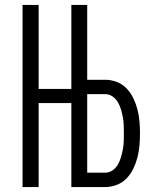

<svg xmlns="http://www.w3.org/2000/svg" viewBox="-20 -755 640 775"><path d="M71 0V-735H136V-396H268V-735H332V-433H405Q429 -433 452 -424Q475 -415 491.5 -397.5Q508 -380 518.5 -358Q529 -336 535 -312.5Q541 -289 543 -265Q545 -241 545 -217Q545 -192 543 -168Q541 -144 535 -120.5Q529 -97 518.5 -75Q508 -53 491.5 -35.5Q475 -18 452 -9Q429 0 405 0H268V-339H136V0ZM405 -58Q421 -58 434.5 -67.5Q448 -77 456 -91Q464 -105 468.5 -121Q473 -137 476 -152.5Q479 -168 479.5 -184.5Q480 -201 480 -217Q480 -233 479.5 -249Q479 -265 476 -281Q473 -297 468.5 -312.5Q464 -328 456 -342Q448 -356 434.5 -365.5Q421 -375 405 -375H332V-58Z"/></svg>

Font: Iosevka SS04 Light Extended
Style: Regular
Weight: 300
Width: 7
Monospace: yes
Designer: Belleve Invis
Foundry: Belleve Invis
Version: Version 19.0.0; ttfautohint (v1.8.4)